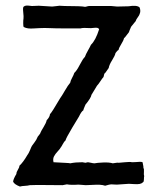

<svg xmlns="http://www.w3.org/2000/svg" viewBox="-20 -684 590 703"><path d="M225 -9 209 -6Q189 -6 148.5 -6.5Q108 -7 89 -6Q82 -4 71 -3.5Q60 -3 53 -1Q32 -9 28 -19Q29 -29 40 -47Q40 -54 45.5 -62.5Q51 -71 51 -77Q65 -90 80 -116Q85 -122 90 -134.5Q95 -147 97 -150Q99 -153 106.5 -163Q114 -173 116 -179Q117 -183 122.5 -189Q128 -195 129 -200Q131 -205 140 -219.5Q149 -234 151 -244Q162 -255 163 -266Q169 -271 200 -324Q206 -332 217.5 -352Q229 -372 237 -381Q238 -388 244 -399Q250 -410 252 -417Q261 -425 272 -446.5Q283 -468 291 -476Q294 -485 302 -499Q310 -513 313 -520Q330 -536 343 -577Q341 -581 336.5 -582Q332 -583 323.5 -582Q315 -581 313 -581Q283 -583 275 -580Q256 -580 219 -580Q182 -580 163 -581Q144 -582 124 -581Q120 -581 106 -580Q92 -579 83.5 -580Q75 -581 67 -585Q65 -587 65 -599Q65 -611 66 -616Q67 -622 65 -640Q63 -658 67 -660Q71 -663 76 -663.5Q81 -664 88 -663Q95 -662 97 -662Q102 -662 110 -662.5Q118 -663 122 -663Q130 -663 146.5 -661.5Q163 -660 171 -660Q176 -660 185 -661.5Q194 -663 198 -663Q201 -663 207 -662.5Q213 -662 217 -662Q279 -662 291 -659Q294 -659 298.5 -660.5Q303 -662 307 -662H387Q390 -662 398 -661Q406 -660 409 -660L451 -661Q481 -666 491 -657Q495 -647 493 -638Q492 -634 491 -632Q490 -628 484 -620Q478 -612 477 -607Q474 -603 460 -586Q453 -570 452 -566Q449 -563 443.5 -555Q438 -547 434 -544Q432 -535 424 -522.5Q416 -510 414 -501Q411 -500 407.5 -495.5Q404 -491 403 -490Q401 -480 390.5 -463.5Q380 -447 378 -435Q376 -433 371 -425Q366 -417 362 -414Q361 -412 360.5 -408Q360 -404 359 -402Q355 -398 347.5 -386.5Q340 -375 335 -370Q334 -369 326 -355Q318 -341 315 -337Q313 -325 293 -301Q292 -298 289 -291.5Q286 -285 285 -280Q278 -276 269 -257Q268 -256 244.5 -216.5Q221 -177 220 -170Q215 -166 210 -156.5Q205 -147 203 -145Q200 -139 191 -129.5Q182 -120 177.5 -111Q173 -102 176 -90Q180 -90 195 -89Q210 -88 222.5 -87.5Q235 -87 237 -86Q256 -90 282 -90Q283 -90 287 -89Q291 -88 293 -88Q294 -88 297 -89Q300 -90 302 -90Q305 -90 313 -88Q321 -86 326 -86Q335 -88 357.5 -89Q380 -90 393 -86Q396 -86 403 -87.5Q410 -89 415 -88Q418 -88 437.5 -90Q457 -92 463 -90Q467 -90 476.5 -90.5Q486 -91 491.5 -91.5Q497 -92 502 -90Q506 -72 505 -69Q508 -66 507 -55Q506 -44 508 -39Q507 -37 507 -28Q507 -19 504 -17Q499 -12 491.5 -10.5Q484 -9 469.5 -10Q455 -11 452 -11Q444 -11 429.5 -9.5Q415 -8 408 -8Q404 -8 397 -8.5Q390 -9 387 -9Q382 -9 365 -4Q356 -7 345 -7.5Q334 -8 317 -7Q300 -6 294 -6Q290 -6 281 -7Q272 -8 267 -8Q240 -6 225 -9Z"/></svg>

Font: FuturaRenner
Style: Regular
Weight: 400
Designer: BSozoo
Foundry: BSozoo
Version: Version 1.001;PS 001.001;hotconv 1.0.70;makeotf.lib2.5.58329